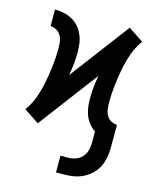

<svg xmlns="http://www.w3.org/2000/svg" viewBox="-111 -605 722 886"><g transform="rotate(15 250.0 -161.5)"><path d="M242 205V125H279Q298 125 315.5 118.5Q333 112 345 98.5Q357 85 362 67Q367 49 367 30V-24Q350 -35 337 -51.5Q324 -68 317 -87Q310 -106 307.5 -126.5Q305 -147 305 -167Q305 -194 308 -221.5Q311 -249 316 -276L102 8L66 -16L30 -40Q54 -73 67.5 -111.5Q81 -150 88.5 -190Q96 -230 100.5 -270Q105 -310 105 -351Q105 -366 103 -381.5Q101 -397 93.5 -410.5Q86 -424 72.5 -432Q59 -440 43 -440V-520Q65 -520 86 -515.5Q107 -511 126 -500.5Q145 -490 159 -473.5Q173 -457 181.5 -437Q190 -417 192.5 -395.5Q195 -374 195 -353Q195 -326 192 -298.5Q189 -271 184 -244L398 -528L434 -504L470 -480Q446 -447 432.5 -408.5Q419 -370 411.5 -330Q404 -290 399.5 -250Q395 -210 395 -169Q395 -154 397 -138.5Q399 -123 406.5 -109.5Q414 -96 427.5 -88Q441 -80 457 -80V30Q457 54 452.5 77.5Q448 101 437.5 122Q427 143 409.5 159.5Q392 176 371 186.5Q350 197 326.5 201Q303 205 279 205Z"/></g></svg>

Font: Iosevka Curly Slab Medium
Style: Regular
Weight: 500
Monospace: yes
Designer: Belleve Invis
Foundry: Belleve Invis
Version: Version 22.1.2; ttfautohint (v1.8.4)